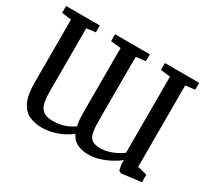

<svg xmlns="http://www.w3.org/2000/svg" viewBox="-146 -983 1345 1236"><g transform="rotate(30 527.0 -365.0)"><path d="M1012.5 -743V-692L942.5 -683.5V-78.5L1013 -61V-4.5L866.5 13.5L849 3L841 -37L841.5 -69.5Q811.5 -46.5 775.5 -27.8Q739.5 -9 701.2 2.2Q663 13.5 625 13.5Q590 13.5 563 5.5Q536 -2.5 517 -19Q498 -35.5 486.5 -61Q459.5 -39 425.8 -22.2Q392 -5.5 354.2 4Q316.5 13.5 278.5 13.5Q220 13.5 178.8 -7.8Q137.5 -29 115.8 -78.8Q94 -128.5 94 -214.5V-683.5L23 -692V-743H273.5V-692L207 -683.5V-212Q207 -153 218 -119.5Q229 -86 253.5 -72.5Q278 -59 317 -59Q345.5 -59 373 -64.5Q400.5 -70 425.8 -81Q451 -92 472 -108Q469 -117.5 466.5 -133Q464 -148.5 463 -169.2Q462 -190 462 -216V-683.5L387 -692V-743H645.5V-692L574.5 -683.5V-209.5Q574.5 -153 581.8 -120Q589 -87 610 -73.2Q631 -59.5 672 -59.5Q697.5 -59.5 724.2 -66.5Q751 -73.5 777.8 -86.5Q804.5 -99.5 829.5 -117.5V-683.5L757.5 -692V-743Z"/></g></svg>

Font: Merriweather Medium
Style: Regular
Weight: 500
Version: Version 2.100